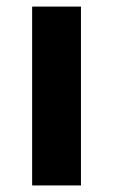

<svg xmlns="http://www.w3.org/2000/svg" viewBox="-20 -566 345 586"><path d="M227.1 0H78.1V-545.9H227.1Z"/></svg>

Font: Zoram GWebM
Style: Bold
Weight: 700
Foundry: Ascender Corporation
Version: Version 1.000